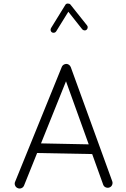

<svg xmlns="http://www.w3.org/2000/svg" viewBox="-20 -1030 712 1081"><path d="M79.1 28.8Q68.8 24.4 64.7 13.7Q60.5 2.9 65.4 -7.3L328.1 -653.8Q333 -664.6 344.5 -668.5Q356 -672.4 366.2 -666.5Q375 -661.1 378.4 -652.3L611.8 -9.8Q615.7 0.5 611.3 11Q606.9 21.5 596.2 25.4Q585.9 29.3 575.4 24.9Q564.9 20.5 561 9.8L499 -162.6L189 -168.5L115.2 15.1Q110.8 25.4 100.1 29.5Q89.4 33.7 79.1 28.8ZM351.6 -572.3 210.9 -222.7 479.5 -217.3ZM272.5 -847.7Q266.6 -851.6 265.1 -858.4Q263.7 -865.2 267.1 -871.6L348.1 -1002.9Q352.5 -1010.3 362.3 -1010Q372.1 -1009.8 376.5 -1004.4L470.2 -886.7Q474.6 -881.8 473.6 -874.3Q472.7 -866.7 467.3 -862.3Q462.4 -857.9 454.8 -858.9Q447.3 -859.9 442.9 -865.2L364.7 -963.9L296.4 -853.5Q293 -847.7 285.9 -845.9Q278.8 -844.2 272.5 -847.7Z"/></svg>

Font: Mikhak-DS1-FD Light
Style: Regular
Weight: 300
Designer: Amin Abedi
Version: Version 3.2